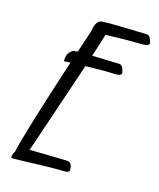

<svg xmlns="http://www.w3.org/2000/svg" viewBox="-91 -619 581 702"><g transform="rotate(15 199.0 -268.5)"><path d="M163.6 11.7 24.9 15.6Q17.1 15.1 16.6 12.2Q17.1 2 24.9 -11.2Q40 -82 136.2 -377.4Q117.7 -376.5 112.8 -376.5Q111.8 -377.4 111.8 -378.9Q111.8 -400.4 122.1 -411.4Q132.3 -422.4 139.4 -422.6Q146.5 -422.9 151.4 -422.9L180.2 -508.8Q183.6 -539.1 199.2 -549.8Q204.6 -553.2 238.8 -553.2Q272.9 -553.2 379.4 -549.8Q391.6 -549.3 397 -528.8Q398.4 -523.9 398.4 -520Q398.4 -510.7 374 -510.3Q362.8 -510.3 351.1 -510.5Q339.4 -510.7 315.4 -510.7Q291.5 -510.7 233.9 -508.8L206.5 -422.4Q255.9 -421.4 310.1 -419.4Q322.3 -418.9 327.6 -397.5Q329.1 -392.1 329.1 -388.7Q327.1 -379.4 310.1 -379.4L259.3 -380.4Q229 -380.4 192.4 -379.4L74.7 -30.8Q102.5 -30.3 137.2 -29.8Q171.9 -29.3 217.8 -27.8Q236.8 -27.3 236.8 3.4Q235.8 12.2 218 12Q200.2 11.7 185.5 11.7Z"/></g></svg>

Font: Kristi
Style: Regular
Weight: 400
Italic angle: -15°
Version: Version 1.004